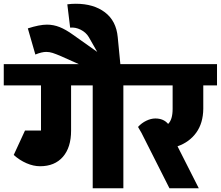

<svg xmlns="http://www.w3.org/2000/svg" viewBox="-55 -1001 1174 1021"><path d="M692 -547H601V0H438V-547H323V-306Q323 -217 279.5 -167Q236 -117 158 -117Q123 -117 86 -133Q49 -149 18 -177L78 -307H163V-547H-35V-660H692Z M585 -660H364L270 -702Q242 -714 225 -719.5Q208 -725 191 -725Q167 -725 133 -711L93 -850Q155 -870 195 -870Q229 -870 262 -857Q295 -844 335 -815L462 -725L417 -804Q402 -829 374 -843Q346 -857 318 -854L303 -978Q325 -981 348 -981Q443 -981 503 -935.5Q563 -890 571 -804Z M1099 -660V-547H1026V-422Q1025 -346 988.5 -295.5Q952 -245 889 -223L1002 0H846L697 -295L679 -326Q698 -347 723 -359Q748 -371 771 -371Q815 -371 839 -342Q863 -365 863 -422V-547H622V-660Z"/></svg>

Font: Akshar
Style: Bold
Weight: 700
Designer: Tall Chai
Foundry: Tall Chai
Version: Version 1.000